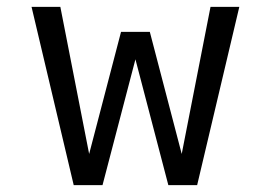

<svg xmlns="http://www.w3.org/2000/svg" viewBox="-20 -540 790 560"><path d="M195 0 72 -520H156L240 -91L333 -447H417L510 -91L594 -520H678L555 0H471L375 -367L279 0Z"/></svg>

Font: Iosevka Plex Etoile
Style: Regular
Weight: 400
Designer: Belleve Invis
Foundry: Belleve Invis
Version: Version 25.1.1; ttfautohint (v1.8.4)